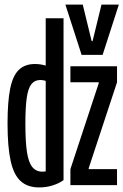

<svg xmlns="http://www.w3.org/2000/svg" viewBox="-20 -810 540 840"><path d="M151 10Q101 10 70.5 -17.5Q40 -45 26.5 -106.5Q13 -168 13 -270Q13 -365 24.5 -422Q36 -479 62.5 -504.5Q89 -530 133 -530Q160 -530 187 -521Q214 -512 236 -493L226 -427Q208 -444 190.5 -452Q173 -460 156 -460Q132 -460 117.5 -442Q103 -424 97 -382Q91 -340 91 -268Q91 -190 98 -144.5Q105 -99 121.5 -79Q138 -59 165 -59Q184 -59 198 -66L180 -46V-476V-730H258V-22Q239 -8 211 1Q183 10 151 10ZM288 0V-70L412 -446V-450H288V-520H492V-450L368 -74V-70H492V0ZM337 -570 266 -790H342L381 -630H385L424 -790H500L429 -570Z"/></svg>

Font: M PLUS Code Latin
Style: Regular
Weight: 400
Designer: Coji Morishita
Foundry: UNDERFOREST DESIGN
Version: Version 1.002; ttfautohint (v1.8.3)